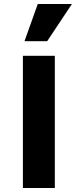

<svg xmlns="http://www.w3.org/2000/svg" viewBox="-20 -936 387 956"><path d="M94 0V-658H253V0ZM102 -731 168 -916H338L215 -731Z"/></svg>

Font: Ysabeau Office ExtraBold
Style: Regular
Weight: 800
Designer: Christian Thalmann (Catharsis Fonts)
Version: Version 2.001;gftools[0.9.30]; featfreeze: tnum,lnum,ss02